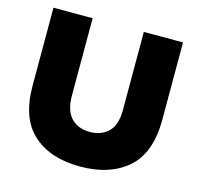

<svg xmlns="http://www.w3.org/2000/svg" viewBox="-104 -810 966 934"><g transform="rotate(15 379.0 -343.5)"><path d="M377 12.7Q526.4 12.7 615.2 -64.5Q705.1 -142.6 705.1 -311.5Q705.1 -441.4 705.1 -700.2Q655.3 -700.2 507.8 -700.2Q507.8 -601.6 507.8 -305.7Q507.8 -232.4 472.7 -197.3Q437.5 -162.1 378.9 -162.1Q320.3 -162.1 285.2 -198.2Q250 -235.4 250 -310.5Q250 -440.4 250 -700.2Q201.2 -700.2 52.7 -700.2Q52.7 -689.5 52.7 -656.2Q52.7 -569.3 52.7 -306.6Q52.7 -142.6 140.6 -64.5Q227.5 12.7 377 12.7Z"/></g></svg>

Font: Big-Shock
Style: Black
Weight: 400